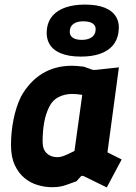

<svg xmlns="http://www.w3.org/2000/svg" viewBox="-20 -808 592 838"><path d="M207 9Q177 9 145.5 0Q114 -9 87.5 -30.5Q61 -52 44.5 -87.5Q28 -123 28 -175Q28 -231 39 -286.5Q50 -342 72 -387Q109 -453 165 -487Q221 -521 294 -521Q305 -521 317 -520Q329 -519 346 -517L382 -504Q388 -502 398 -503L499 -514L449 -143L511 -112L446 10L346 -39Q336 -43 332 -37L314 -17Q289 -8 272.5 -2Q256 4 241.5 6.5Q227 9 207 9ZM230 -122Q239 -122 248.5 -124.5Q258 -127 271.5 -133Q285 -139 305 -149L339 -394Q315 -398 294 -398Q263 -398 236 -384.5Q209 -371 195 -342Q179 -310 172.5 -272Q166 -234 166 -190Q166 -156 184 -139Q202 -122 230 -122ZM333 -561Q280 -561 245 -575.5Q210 -590 195 -617.5Q180 -645 185 -684Q190 -718 211 -741Q232 -764 267.5 -776Q303 -788 351 -788Q404 -788 438 -774Q472 -760 487.5 -733Q503 -706 497 -666Q492 -632 471.5 -608.5Q451 -585 416 -573Q381 -561 333 -561ZM337 -634Q363 -634 379 -644.5Q395 -655 397 -674Q400 -694 386 -704.5Q372 -715 343 -715Q318 -715 302.5 -705Q287 -695 285 -676Q282 -656 295.5 -645Q309 -634 337 -634Z"/></svg>

Font: Finlandica
Style: Italic
Weight: 400
Italic angle: -8°
Designer: Niklas Ekholm, Juho Hiilivirta, Jaakko Suomalainen
Foundry: Helsinki Type Studio
Version: Version 1.064